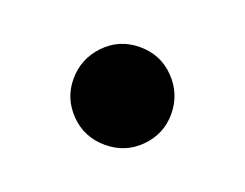

<svg xmlns="http://www.w3.org/2000/svg" viewBox="-47 -538 434 340"><g transform="rotate(20 170.0 -368.0)"><path d="M170 -276Q131 -276 104.5 -303Q78 -330 78 -367Q78 -405 104.5 -432.5Q131 -460 170 -460Q209 -460 235.5 -432.5Q262 -405 262 -367Q262 -330 235.5 -303Q209 -276 170 -276Z"/></g></svg>

Font: Early Summer Mincho Heavy
Style: Regular
Weight: 900
Designer: GuiWonder
Version: Version 1.002